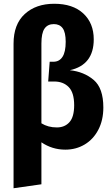

<svg xmlns="http://www.w3.org/2000/svg" viewBox="-20 -778 593 1020"><path d="M529 -207Q529 -140 502.5 -89Q476 -38 430 -10.5Q384 17 327 17Q257 17 200 -22V201L52 222V-546Q52 -649 111.5 -703.5Q171 -758 268 -758Q367 -758 422.5 -706.5Q478 -655 478 -569Q478 -433 351 -405Q426 -397 477.5 -353.5Q529 -310 529 -207ZM374 -219Q374 -286 345 -315.5Q316 -345 268 -345H236L244 -450H264Q295 -450 312 -476Q329 -502 329 -556Q329 -606 313 -628Q297 -650 266 -650Q233 -650 216.5 -626Q200 -602 200 -547V-123Q235 -101 282 -101Q324 -101 349 -129Q374 -157 374 -219Z"/></svg>

Font: Fira Sans Condensed
Style: Bold
Weight: 700
Width: 3
Designer: bBox Type GmbH & Carrois Corporate GbR & Edenspiekermann AG
Foundry: bBox Type GmbH & Carrois Corporate GbR & Edenspiekermann AG
Version: Version 4.301